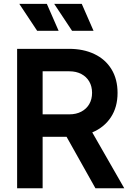

<svg xmlns="http://www.w3.org/2000/svg" viewBox="-20 -1006 701 1026"><path d="M71.5 -745H349.2Q425.8 -745 484.2 -717.2Q542.8 -689.5 575.5 -636.4Q608.2 -583.2 608.2 -509.5Q608.2 -433.5 572.5 -379.4Q536.8 -325.2 473 -298.5L644 0H490L306.5 -327L395 -275H207.8V0H71.5ZM472 -509.8Q472 -544.5 456.9 -570.4Q441.8 -596.2 414.4 -610.6Q387 -625 351 -625H207.8V-395H351Q387 -395 414.4 -409.4Q441.8 -423.8 456.9 -449.6Q472 -475.5 472 -509.8ZM269.5 -985.5H416.8L479.8 -841.5H365ZM83 -985.5H230.2L293.2 -841.5H178.5Z"/></svg>

Font: Trafiko Sans Variable
Style: Regular
Weight: 400
Designer: Gumpita Rahayu / Trafiko
Foundry: Tokotype / Trafiko
Version: Version 0.001;FEAKit 1.0